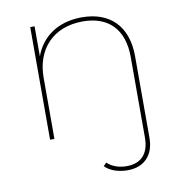

<svg xmlns="http://www.w3.org/2000/svg" viewBox="-80 -596 829 868"><g transform="rotate(-10 334.0 -161.5)"><path d="M352 -520C242 -520 166 -465 135 -379V-517H115V0H135V-281C135 -412 217 -501 353 -501C470 -501 539 -433 539 -305V65C539 138 503 178 436 178C400 178 369 167 347 146L333 160C357 185 397 197 437 197C516 197 559 146 559 70V-305C559 -445 479 -520 352 -520Z"/></g></svg>

Font: Montserrat-Alt1 Thin
Style: Regular
Weight: 100
Designer: Differentunic
Foundry: Differentunic
Version: Version 7.222